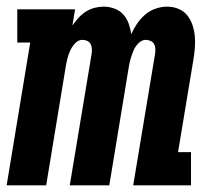

<svg xmlns="http://www.w3.org/2000/svg" viewBox="-26 -558 646 578"><path d="M-6 0 65 -430H26V-530H200L192 -481Q200 -493 210 -504Q220 -515 232.5 -523Q245 -531 259 -534.5Q273 -538 286 -538Q303 -538 319 -532Q335 -526 345.5 -514Q356 -502 361.5 -486.5Q367 -471 369 -455Q376 -471 386.5 -486.5Q397 -502 411 -514Q425 -526 442.5 -532Q460 -538 477 -538Q495 -538 511 -531.5Q527 -525 537.5 -512Q548 -499 553.5 -482.5Q559 -466 560.5 -448.5Q562 -431 560.5 -413Q559 -395 556 -377L510 -100H549V0H375L441 -397Q442 -405 441.5 -412.5Q441 -420 437.5 -426Q434 -432 427 -435Q420 -438 413 -438Q401 -438 391 -428Q381 -418 376 -406Q371 -394 367.5 -382Q364 -370 362 -358L303 0H184L250 -397Q251 -405 250.5 -412.5Q250 -420 246.5 -426Q243 -432 236.5 -435Q230 -438 222 -438Q210 -438 200.5 -428Q191 -418 185.5 -406Q180 -394 177 -382Q174 -370 172 -358L113 0Z"/></svg>

Font: Iosevka Curly Slab Extended
Style: Bold Italic
Weight: 700
Width: 7
Italic angle: -9°
Monospace: yes
Designer: Belleve Invis
Foundry: Belleve Invis
Version: Version 11.0.0; ttfautohint (v1.8.3)